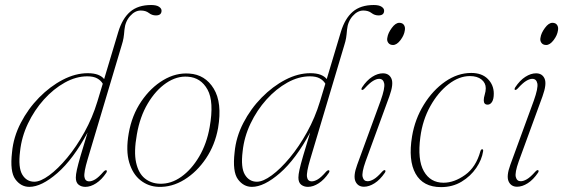

<svg xmlns="http://www.w3.org/2000/svg" viewBox="-20 -738 2247 766"><path d="M404 -48.5Q385.5 -21 363.5 -6.8Q341.5 7.5 320.5 7.5Q304.5 7.5 293.5 -1.2Q282.5 -10 282.5 -29.5Q282.5 -41.5 286.8 -61Q291 -80.5 301.2 -115.5Q311.5 -150.5 329.5 -209.5Q272 -102.5 208.8 -47.5Q145.5 7.5 97 7.5Q63.5 7.5 41.2 -22.8Q19 -53 28 -130.5Q33.5 -191 62.8 -247.5Q92 -304 136 -348.8Q180 -393.5 230.5 -419.8Q281 -446 330 -446Q354.5 -446 370.8 -439.8Q387 -433.5 395.5 -422.5L452 -611Q468 -664 499.2 -691Q530.5 -718 583 -718Q604 -718 614.2 -711.2Q624.5 -704.5 624.5 -695.5Q624.5 -676.5 602 -676.5Q586.5 -676.5 574 -686.2Q561.5 -696 541.5 -696Q518.5 -696 499 -674Q479.5 -652 476.5 -619.5Q475 -600 472.8 -586.5Q470.5 -573 465.5 -557.5L329.5 -102Q314 -50 316.8 -32.2Q319.5 -14.5 336 -14.5Q346.5 -14.5 360 -22.5Q373.5 -30.5 393 -53Q400.5 -60.5 404.5 -58.5Q408.5 -56.5 404 -48.5ZM60 -134Q52 -69.5 69 -41.2Q86 -13 117 -13Q141.5 -13 176.2 -38.5Q211 -64 248 -108.5Q285 -153 317 -210.8Q349 -268.5 368.5 -333L390 -404Q382.5 -417 367.8 -425.2Q353 -433.5 328.5 -433.5Q283.5 -433.5 238.5 -408.5Q193.5 -383.5 155.2 -341Q117 -298.5 91.5 -245Q66 -191.5 60 -134Z M735 -444.5Q798.5 -440.5 832.8 -384.2Q867 -328 850 -227Q838 -160 801.8 -106Q765.5 -52 715.5 -21.2Q665.5 9.5 612 7.5Q572 6 540.8 -18.5Q509.5 -43 495.5 -90Q481.5 -137 493.5 -206Q506 -278 543.5 -333.2Q581 -388.5 631.5 -418.5Q682 -448.5 735 -444.5ZM617.5 -5Q662 -3.5 703 -32.5Q744 -61.5 774.5 -113.2Q805 -165 816.5 -231Q834.5 -332.5 808 -380.5Q781.5 -428.5 729.5 -432Q685.5 -435.5 643.2 -406.8Q601 -378 569.5 -325Q538 -272 526 -201.5Q513.5 -132.5 523 -89.5Q532.5 -46.5 557.8 -26.2Q583 -6 617.5 -5Z M1292 -48.5Q1273.5 -21 1251.5 -6.8Q1229.5 7.5 1208.5 7.5Q1192.5 7.5 1181.5 -1.2Q1170.5 -10 1170.5 -29.5Q1170.5 -41.5 1174.8 -61Q1179 -80.5 1189.2 -115.5Q1199.5 -150.5 1217.5 -209.5Q1160 -102.5 1096.8 -47.5Q1033.5 7.5 985 7.5Q951.5 7.5 929.2 -22.8Q907 -53 916 -130.5Q921.5 -191 950.8 -247.5Q980 -304 1024 -348.8Q1068 -393.5 1118.5 -419.8Q1169 -446 1218 -446Q1242.5 -446 1258.8 -439.8Q1275 -433.5 1283.5 -422.5L1340 -611Q1356 -664 1387.2 -691Q1418.5 -718 1471 -718Q1492 -718 1502.2 -711.2Q1512.5 -704.5 1512.5 -695.5Q1512.5 -676.5 1490 -676.5Q1474.5 -676.5 1462 -686.2Q1449.5 -696 1429.5 -696Q1406.5 -696 1387 -674Q1367.5 -652 1364.5 -619.5Q1363 -600 1360.8 -586.5Q1358.5 -573 1353.5 -557.5L1217.5 -102Q1202 -50 1204.8 -32.2Q1207.5 -14.5 1224 -14.5Q1234.5 -14.5 1248 -22.5Q1261.5 -30.5 1281 -53Q1288.5 -60.5 1292.5 -58.5Q1296.5 -56.5 1292 -48.5ZM948 -134Q940 -69.5 957 -41.2Q974 -13 1005 -13Q1029.5 -13 1064.2 -38.5Q1099 -64 1136 -108.5Q1173 -153 1205 -210.8Q1237 -268.5 1256.5 -333L1278 -404Q1270.5 -417 1255.8 -425.2Q1241 -433.5 1216.5 -433.5Q1171.5 -433.5 1126.5 -408.5Q1081.5 -383.5 1043.2 -341Q1005 -298.5 979.5 -245Q954 -191.5 948 -134Z M1548 -558.5Q1535 -558.5 1528.8 -567.5Q1522.5 -576.5 1525.5 -588.5Q1528 -606 1543 -626.5Q1558 -647 1573 -647Q1586 -647 1591.8 -638Q1597.5 -629 1595 -616.5Q1592.5 -597.5 1577.8 -578Q1563 -558.5 1548 -558.5ZM1438.5 -94Q1422.5 -49 1426.8 -32Q1431 -15 1446.5 -15Q1457.5 -15 1471.2 -23Q1485 -31 1504.5 -53Q1512 -61 1516 -59Q1520 -56.5 1515.5 -49Q1496.5 -21 1474.5 -7Q1452.5 7 1432 7Q1408 7 1398.2 -14.2Q1388.5 -35.5 1405 -80.5L1498.5 -336Q1516.5 -386.5 1512.8 -405Q1509 -423.5 1492.5 -423.5Q1482 -423.5 1468.2 -415.2Q1454.5 -407 1435 -385.5Q1427.5 -377.5 1423.5 -379.5Q1420 -381.5 1424.5 -389.5Q1443 -417.5 1465 -431.5Q1487 -445.5 1507.5 -445.5Q1532.5 -445.5 1541.8 -424Q1551 -402.5 1533.5 -354Z M1854.5 -434.5Q1811.5 -434.5 1769.5 -402Q1727.5 -369.5 1696.8 -314.5Q1666 -259.5 1657 -191Q1645 -100.5 1671 -54.8Q1697 -9 1749.5 -9Q1792 -9 1835.5 -40Q1879 -71 1896.5 -134.5Q1899 -142.5 1903.5 -142.5Q1908.5 -142.5 1907.5 -135Q1902.5 -101 1880 -68Q1857.5 -35 1821.5 -13.2Q1785.5 8.5 1739.5 8.5Q1668 8.5 1638 -45Q1608 -98.5 1624 -194.5Q1635.5 -263 1671 -320.5Q1706.5 -378 1756.2 -412.5Q1806 -447 1860 -447Q1902.5 -447 1926.2 -423Q1950 -399 1950 -364.5Q1950 -342.5 1943 -331.5Q1936 -320.5 1925.5 -320.5Q1910 -320.5 1910 -338Q1910 -348 1914 -361Q1918 -374 1918 -386Q1918 -407 1901 -420.8Q1884 -434.5 1854.5 -434.5Z M2159 -558.5Q2146 -558.5 2139.8 -567.5Q2133.5 -576.5 2136.5 -588.5Q2139 -606 2154 -626.5Q2169 -647 2184 -647Q2197 -647 2202.8 -638Q2208.5 -629 2206 -616.5Q2203.5 -597.5 2188.8 -578Q2174 -558.5 2159 -558.5ZM2049.5 -94Q2033.5 -49 2037.8 -32Q2042 -15 2057.5 -15Q2068.5 -15 2082.2 -23Q2096 -31 2115.5 -53Q2123 -61 2127 -59Q2131 -56.5 2126.5 -49Q2107.5 -21 2085.5 -7Q2063.5 7 2043 7Q2019 7 2009.2 -14.2Q1999.5 -35.5 2016 -80.5L2109.5 -336Q2127.5 -386.5 2123.8 -405Q2120 -423.5 2103.5 -423.5Q2093 -423.5 2079.2 -415.2Q2065.5 -407 2046 -385.5Q2038.5 -377.5 2034.5 -379.5Q2031 -381.5 2035.5 -389.5Q2054 -417.5 2076 -431.5Q2098 -445.5 2118.5 -445.5Q2143.5 -445.5 2152.8 -424Q2162 -402.5 2144.5 -354Z"/></svg>

Font: Fraunces 72pt Thin
Style: Italic
Weight: 100
Italic angle: -16°
Version: Version 1.000;[b76b70a41]